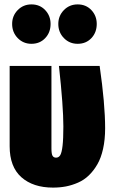

<svg xmlns="http://www.w3.org/2000/svg" viewBox="-20 -834 513 873"><path d="M123 -814Q161.1 -814 185.5 -788.1Q210 -762.2 210 -725.1Q210 -686.5 185.5 -660.6Q161.1 -634.8 123 -634.8Q85.9 -634.8 60.5 -660.9Q35.2 -687 35.2 -725.1Q35.2 -762.2 60.5 -788.1Q85.9 -814 123 -814ZM333 -814Q371.1 -814 395.5 -788.1Q419.9 -762.2 419.9 -725.1Q419.9 -686.5 395.5 -660.6Q371.1 -634.8 333 -634.8Q295.9 -634.8 270.5 -660.9Q245.1 -687 245.1 -725.1Q245.1 -762.2 270.5 -788.1Q295.9 -814 333 -814ZM433.1 -534.2Q458 -360.8 458 -251Q458 -199.2 448.7 -157.5Q439.5 -115.7 422.6 -86.7Q405.8 -57.6 384 -36.6Q362.3 -15.6 335 -3.7Q307.6 8.3 279.8 13.7Q252 19 221.2 19Q130.4 19 77.1 -28.3Q23.9 -75.7 23.9 -168.9V-534.2H213.9V-159.2Q213.9 -133.8 219 -125.5Q224.1 -117.2 234.9 -117.2Q247.1 -117.2 253.9 -128.4Q260.7 -139.6 264.4 -170.9Q268.1 -202.1 268.1 -258.8Q268.1 -350.1 248 -534.2Z"/></svg>

Font: Fira Sans Compressed Heavy
Style: Regular
Weight: 900
Width: 1
Designer: Carrois Corporate & Edenspiekermann AG
Foundry: Carrois Corporate GbR & Edenspiekermann AG
Version: Version 4.203;PS 004.203;hotconv 1.0.88;makeotf.lib2.5.64775